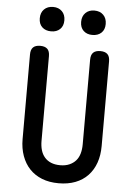

<svg xmlns="http://www.w3.org/2000/svg" viewBox="-62 -994 725 1050"><g transform="rotate(5 300.0 -469.0)"><path d="M83 -678Q83 -705 96 -717.5Q109 -730 135 -730Q161 -730 174 -717.5Q187 -705 187 -678V-213Q187 -185 193.5 -162.5Q200 -140 214 -123.5Q228 -107 249.5 -98Q271 -89 300 -89Q329 -89 350.5 -98.5Q372 -108 386 -124Q400 -140 406.5 -163Q413 -186 413 -213V-678Q413 -705 426 -717.5Q439 -730 465 -730Q491 -730 504 -717.5Q517 -705 517 -678V-213Q517 -162 502.5 -121Q488 -80 460 -50.5Q432 -21 391.5 -5.5Q351 10 300 10Q248 10 208 -6Q168 -22 140.5 -51Q113 -80 98 -121.5Q83 -163 83 -213ZM413 -814Q383 -814 364.5 -831.5Q346 -849 346 -880Q346 -911 364.5 -929.5Q383 -948 413 -948Q444 -948 462.5 -929.5Q481 -911 481 -880Q481 -849 462.5 -831.5Q444 -814 413 -814ZM187 -814Q156 -814 137.5 -831.5Q119 -849 119 -880Q119 -911 137.5 -929.5Q156 -948 187 -948Q217 -948 235.5 -929.5Q254 -911 254 -880Q254 -849 235.5 -831.5Q217 -814 187 -814Z"/></g></svg>

Font: Maple Mono Medium
Style: Regular
Weight: 500
Monospace: yes
Designer: subframe7536
Version: Version 7.000